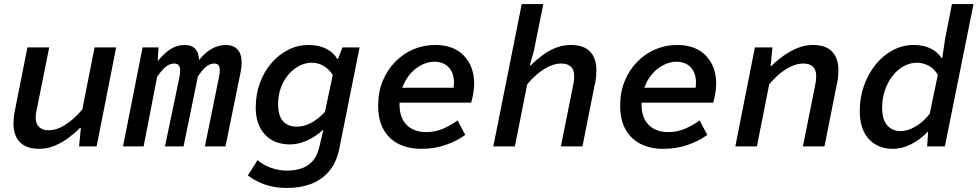

<svg xmlns="http://www.w3.org/2000/svg" viewBox="-20 -726 4847 952"><path d="M174 12Q111 12 79 -21Q47 -54 47 -112Q47 -132 49.5 -151Q52 -170 56 -189L116 -491H224L166 -202Q162 -185 159.5 -171Q157 -157 157 -143Q157 -112 174 -96Q191 -80 221 -80Q261 -80 303.5 -107Q346 -134 388 -183L449 -491H556L459 0H372L381 -92H377Q350 -65 318 -41.5Q286 -18 250 -3Q214 12 174 12Z M590 0 687 -491H766L762 -426H765Q791 -460 824 -481.5Q857 -503 897 -503Q930 -503 948 -484Q966 -465 968 -422L956 -413Q989 -460 1025.5 -481.5Q1062 -503 1101 -503Q1136 -503 1157 -481.5Q1178 -460 1178 -416Q1178 -403 1176.5 -391.5Q1175 -380 1172 -363L1098 0H996L1066 -345Q1068 -356 1069 -363Q1070 -370 1070 -376Q1070 -396 1063 -403.5Q1056 -411 1042 -411Q1021 -411 1001.5 -395Q982 -379 961 -346L890 0H798L870 -345Q872 -356 872.5 -363Q873 -370 873 -376Q873 -396 865 -403.5Q857 -411 844 -411Q822 -411 802 -395Q782 -379 759 -345L692 0Z M1404 206Q1340 206 1292 188.5Q1244 171 1209 144L1257 68Q1286 93 1325 106.5Q1364 120 1403 120Q1440 120 1472 110Q1504 100 1527.5 75.5Q1551 51 1562 8L1583 -80H1579Q1547 -50 1504 -30Q1461 -10 1417 -10Q1339 -10 1293.5 -59Q1248 -108 1248 -193Q1248 -259 1269 -315.5Q1290 -372 1326.5 -414Q1363 -456 1410 -479.5Q1457 -503 1510 -503Q1560 -503 1597 -484.5Q1634 -466 1652 -434H1656L1678 -491H1763L1663 8Q1649 80 1611 124Q1573 168 1519.5 187Q1466 206 1404 206ZM1452 -98Q1487 -98 1523 -117Q1559 -136 1591 -171L1630 -354Q1609 -386 1582.5 -400.5Q1556 -415 1525 -415Q1494 -415 1464 -399.5Q1434 -384 1410 -356Q1386 -328 1372.5 -290.5Q1359 -253 1359 -210Q1359 -152 1383.5 -125Q1408 -98 1452 -98Z M2069 12Q2005 12 1957 -12Q1909 -36 1882 -83.5Q1855 -131 1855 -203Q1855 -270 1877.5 -324.5Q1900 -379 1939.5 -419.5Q1979 -460 2030 -481.5Q2081 -503 2137 -503Q2230 -503 2280.5 -449.5Q2331 -396 2331 -312Q2331 -284 2325.5 -256Q2320 -228 2316 -217H1936L1948 -291H2261L2225 -273Q2228 -283 2229.5 -294Q2231 -305 2231 -315Q2231 -365 2204.5 -392.5Q2178 -420 2133 -420Q2104 -420 2073.5 -405.5Q2043 -391 2018 -364Q1993 -337 1977 -297.5Q1961 -258 1961 -208Q1961 -161 1978 -131Q1995 -101 2024.5 -86Q2054 -71 2092 -71Q2137 -71 2176 -87.5Q2215 -104 2249 -129L2287 -57Q2246 -27 2190 -7.5Q2134 12 2069 12Z M2426 0 2567 -706H2674L2627 -473L2607 -402H2611Q2639 -429 2670.5 -452.5Q2702 -476 2737 -489.5Q2772 -503 2810 -503Q2874 -503 2905.5 -470.5Q2937 -438 2937 -379Q2937 -360 2935 -340.5Q2933 -321 2928 -302L2868 0H2761L2819 -289Q2823 -307 2825 -321Q2827 -335 2827 -349Q2827 -380 2810.5 -395.5Q2794 -411 2763 -411Q2723 -411 2679.5 -384.5Q2636 -358 2594 -308L2533 0Z M3269 12Q3205 12 3157 -12Q3109 -36 3082 -83.5Q3055 -131 3055 -203Q3055 -270 3077.5 -324.5Q3100 -379 3139.5 -419.5Q3179 -460 3230 -481.5Q3281 -503 3337 -503Q3430 -503 3480.5 -449.5Q3531 -396 3531 -312Q3531 -284 3525.5 -256Q3520 -228 3516 -217H3136L3148 -291H3461L3425 -273Q3428 -283 3429.5 -294Q3431 -305 3431 -315Q3431 -365 3404.5 -392.5Q3378 -420 3333 -420Q3304 -420 3273.5 -405.5Q3243 -391 3218 -364Q3193 -337 3177 -297.5Q3161 -258 3161 -208Q3161 -161 3178 -131Q3195 -101 3224.5 -86Q3254 -71 3292 -71Q3337 -71 3376 -87.5Q3415 -104 3449 -129L3487 -57Q3446 -27 3390 -7.5Q3334 12 3269 12Z M3626 0 3723 -491H3810L3801 -399H3805Q3832 -426 3865 -449.5Q3898 -473 3934.5 -488Q3971 -503 4010 -503Q4074 -503 4105.5 -470.5Q4137 -438 4137 -379Q4137 -360 4135 -340.5Q4133 -321 4128 -302L4068 0H3961L4019 -289Q4023 -307 4025 -321Q4027 -335 4027 -349Q4027 -380 4010.5 -395.5Q3994 -411 3963 -411Q3923 -411 3879.5 -384.5Q3836 -358 3794 -308L3733 0Z M4407 12Q4333 12 4288 -36.5Q4243 -85 4243 -177Q4243 -244 4264.5 -303Q4286 -362 4322.5 -407Q4359 -452 4407.5 -477.5Q4456 -503 4510 -503Q4560 -503 4594.5 -485.5Q4629 -468 4649 -438H4652L4666 -532L4700 -706H4807L4665 0H4577L4582 -71H4578Q4542 -33 4497 -10.5Q4452 12 4407 12ZM4445 -76Q4479 -76 4517.5 -97.5Q4556 -119 4590 -162L4630 -355Q4611 -387 4583 -401Q4555 -415 4527 -415Q4492 -415 4460.5 -397.5Q4429 -380 4405 -349Q4381 -318 4367.5 -277.5Q4354 -237 4354 -192Q4354 -133 4379 -104.5Q4404 -76 4445 -76Z"/></svg>

Font: Source Code Pro ExtraLight SemiBold
Style: Italic
Weight: 600
Italic angle: -11°
Monospace: yes
Version: Version 1.016;hotconv 1.0.116;makeotfexe 2.5.65601